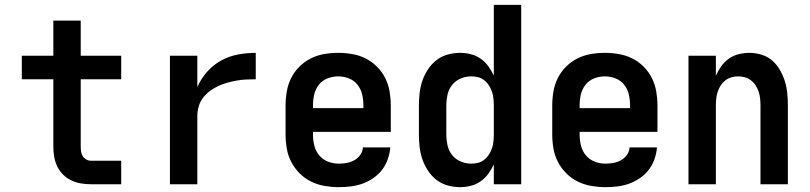

<svg xmlns="http://www.w3.org/2000/svg" viewBox="-20 -760 3340 792"><path d="M480 0H355Q334 0 313.5 -3.5Q293 -7 274 -16Q255 -25 240 -40Q225 -55 216 -74Q207 -93 203.5 -113.5Q200 -134 200 -155V-433H70V-530H200V-675H313V-530H480V-433H313V-155Q313 -145 314.5 -134.5Q316 -124 321.5 -115.5Q327 -107 336 -102Q345 -97 355 -97H480Z M681 0V-530H794V-401Q809 -435 834 -463.5Q859 -492 891.5 -510Q924 -528 961 -535Q998 -542 1035 -542V-433Q1015 -433 995 -432Q975 -431 955.5 -427.5Q936 -424 916.5 -418.5Q897 -413 879 -404.5Q861 -396 845 -384Q829 -372 817 -356Q805 -340 799.5 -320.5Q794 -301 794 -281V0Z M1377 12Q1348 12 1319 7Q1290 2 1263.5 -11Q1237 -24 1216 -45Q1195 -66 1181.5 -92Q1168 -118 1163 -147Q1158 -176 1158 -205V-325Q1158 -354 1163 -383Q1168 -412 1181 -438Q1194 -464 1215 -485Q1236 -506 1262 -519Q1288 -532 1317 -537Q1346 -542 1375 -542Q1404 -542 1433 -537Q1462 -532 1488 -519Q1514 -506 1535 -485Q1556 -464 1569 -438Q1582 -412 1587 -383Q1592 -354 1592 -325V-216H1271V-205Q1271 -182 1276.5 -159.5Q1282 -137 1296.5 -119.5Q1311 -102 1332.5 -93.5Q1354 -85 1377 -85Q1394 -85 1410.5 -88Q1427 -91 1441.5 -99Q1456 -107 1466 -121Q1476 -135 1477 -152H1590Q1588 -127 1579.5 -103Q1571 -79 1556 -59.5Q1541 -40 1520 -25.5Q1499 -11 1475.5 -2.5Q1452 6 1427 9Q1402 12 1377 12ZM1271 -314H1479V-325Q1479 -348 1474 -370Q1469 -392 1455 -410Q1441 -428 1419.5 -436.5Q1398 -445 1375 -445Q1352 -445 1330.5 -436.5Q1309 -428 1295 -410Q1281 -392 1276 -370Q1271 -348 1271 -325Z M1878 12Q1852 12 1826.5 5Q1801 -2 1780.5 -18Q1760 -34 1745.5 -56Q1731 -78 1722.5 -102.5Q1714 -127 1711 -153Q1708 -179 1708 -205V-325Q1708 -351 1711 -377Q1714 -403 1722.5 -427.5Q1731 -452 1745.5 -474Q1760 -496 1780.5 -512Q1801 -528 1826.5 -535Q1852 -542 1878 -542Q1900 -542 1922 -536.5Q1944 -531 1962.5 -518Q1981 -505 1994.5 -486.5Q2008 -468 2017 -448V-740H2130V0H2017V-82Q2008 -62 1994.5 -43.5Q1981 -25 1962.5 -12Q1944 1 1922 6.5Q1900 12 1878 12ZM1924 -85Q1938 -85 1952 -88.5Q1966 -92 1977.5 -101Q1989 -110 1997 -122.5Q2005 -135 2009.5 -148.5Q2014 -162 2015.5 -176.5Q2017 -191 2017 -205V-325Q2017 -339 2015.5 -353.5Q2014 -368 2009.5 -381.5Q2005 -395 1997 -407.5Q1989 -420 1977.5 -429Q1966 -438 1952 -441.5Q1938 -445 1924 -445Q1901 -445 1880 -436Q1859 -427 1845 -409.5Q1831 -392 1826 -369.5Q1821 -347 1821 -325V-205Q1821 -183 1826 -160.5Q1831 -138 1845 -120.5Q1859 -103 1880 -94Q1901 -85 1924 -85Z M2477 12Q2448 12 2419 7Q2390 2 2363.5 -11Q2337 -24 2316 -45Q2295 -66 2281.5 -92Q2268 -118 2263 -147Q2258 -176 2258 -205V-325Q2258 -354 2263 -383Q2268 -412 2281 -438Q2294 -464 2315 -485Q2336 -506 2362 -519Q2388 -532 2417 -537Q2446 -542 2475 -542Q2504 -542 2533 -537Q2562 -532 2588 -519Q2614 -506 2635 -485Q2656 -464 2669 -438Q2682 -412 2687 -383Q2692 -354 2692 -325V-216H2371V-205Q2371 -182 2376.5 -159.5Q2382 -137 2396.5 -119.5Q2411 -102 2432.5 -93.5Q2454 -85 2477 -85Q2494 -85 2510.5 -88Q2527 -91 2541.5 -99Q2556 -107 2566 -121Q2576 -135 2577 -152H2690Q2688 -127 2679.5 -103Q2671 -79 2656 -59.5Q2641 -40 2620 -25.5Q2599 -11 2575.5 -2.5Q2552 6 2527 9Q2502 12 2477 12ZM2371 -314H2579V-325Q2579 -348 2574 -370Q2569 -392 2555 -410Q2541 -428 2519.5 -436.5Q2498 -445 2475 -445Q2452 -445 2430.5 -436.5Q2409 -428 2395 -410Q2381 -392 2376 -370Q2371 -348 2371 -325Z M2820 0V-530H2933V-448Q2942 -468 2955 -486.5Q2968 -505 2986.5 -518Q3005 -531 3027 -536.5Q3049 -542 3071 -542Q3096 -542 3121 -534.5Q3146 -527 3165 -510.5Q3184 -494 3197 -471.5Q3210 -449 3217.5 -425Q3225 -401 3227.5 -375.5Q3230 -350 3230 -325V0H3117V-325Q3117 -339 3115.5 -353.5Q3114 -368 3109.5 -381.5Q3105 -395 3097.5 -407Q3090 -419 3078.5 -428Q3067 -437 3053 -441Q3039 -445 3025 -445Q3011 -445 2997 -441Q2983 -437 2971.5 -428Q2960 -419 2952.5 -407Q2945 -395 2940.5 -381.5Q2936 -368 2934.5 -353.5Q2933 -339 2933 -325V0Z"/></svg>

Font: Lode
Style: Bold
Weight: 700
Monospace: yes
Designer: Belleve Invis
Foundry: Belleve Invis
Version: Version 29.2.0; ttfautohint (v1.8.3)